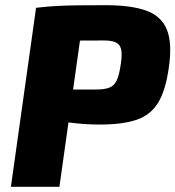

<svg xmlns="http://www.w3.org/2000/svg" viewBox="-20 -720 676 740"><path d="M387 -700Q487 -700 545 -678.5Q603 -657 623.5 -605Q644 -553 631 -462Q619 -373 590 -325Q561 -277 507 -258.5Q453 -240 365 -240Q317 -240 270.5 -245Q224 -250 183.5 -257.5Q143 -265 115 -273.5Q87 -282 76 -289L82 -375Q147 -375 216 -375Q285 -375 350 -375Q382 -375 401 -382Q420 -389 430 -410.5Q440 -432 446 -476Q451 -510 447 -529Q443 -548 427.5 -556Q412 -564 382 -564Q284 -564 215 -562.5Q146 -561 122 -559L119 -690Q162 -695 199.5 -697Q237 -699 281 -699.5Q325 -700 387 -700ZM306 -690 209 0H22L119 -690Z"/></svg>

Font: Exo 2 ExtraBold
Style: Italic
Weight: 800
Italic angle: -8°
Designer: Natanael Gama
Foundry: Natanael Gama
Version: Version 2.010